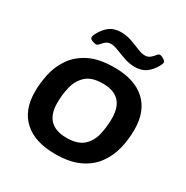

<svg xmlns="http://www.w3.org/2000/svg" viewBox="-163 -841 956 985"><g transform="rotate(30 315.0 -348.5)"><path d="M294 7Q174 7 109.5 -51.5Q45 -110 45 -219Q45 -269 56.5 -323Q68 -377 99.5 -424Q131 -471 188.5 -500.5Q246 -530 338 -530Q457 -530 521 -471.5Q585 -413 585 -304Q585 -246 571.5 -191Q558 -136 525 -91Q492 -46 435.5 -19.5Q379 7 294 7ZM304 -94Q367 -94 400 -122.5Q433 -151 444.5 -197.5Q456 -244 456 -297Q456 -429 327 -429Q263 -429 230 -400Q197 -371 185 -324.5Q173 -278 173 -226Q173 -94 304 -94ZM193 -585Q186 -585 171.5 -590.5Q157 -596 157 -605Q157 -616 165 -630Q185 -667 211.5 -685.5Q238 -704 275 -704Q309 -704 339 -693.5Q369 -683 394.5 -672Q420 -661 439 -661Q458 -661 470.5 -671.5Q483 -682 491 -692.5Q499 -703 507 -703Q516 -703 529.5 -694.5Q543 -686 543 -677Q543 -671 534 -654Q516 -622 490 -603Q464 -584 424 -584Q393 -584 362.5 -594.5Q332 -605 306 -615.5Q280 -626 263 -626Q243 -626 231 -615.5Q219 -605 211 -595Q203 -585 193 -585Z"/></g></svg>

Font: Asap Semi Expanded Semi Expanded SemiBold
Style: Italic
Weight: 600
Width: 6
Italic angle: -6°
Designer: Pablo Cosgaya
Foundry: Omnibus-Type
Version: Version 3.001; ttfautohint (v1.8.4.7-5d5b)